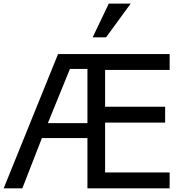

<svg xmlns="http://www.w3.org/2000/svg" viewBox="-39 -1020 972 1040"><path d="M550.3 -1000.5 462.9 -817.9H535.6L668.9 -1000.5ZM879.9 -85.9H530.3V-356H855.5V-441.9H530.3V-641.1H879.9V-727.1H275.4L-19 0H82L188 -272H434.6V0H879.9ZM220.2 -353 339.8 -646.5H434.6V-353Z"/></svg>

Font: SG Kara
Style: Regular
Weight: 400
Designer: Damoon Khanjanzadeh
Version: Version 1.000